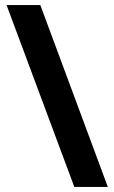

<svg xmlns="http://www.w3.org/2000/svg" viewBox="-20 -738 454 762"><path d="M140 -718H6L275 4H408Z"/></svg>

Font: Noto Sans Armenian SemiCondensed Medium
Style: Regular
Weight: 500
Width: 4
Designer: Monotype Design Team
Foundry: Monotype Imaging Inc.
Version: Version 2.008